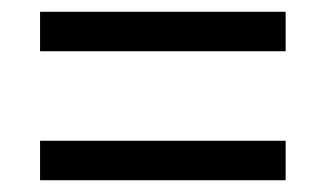

<svg xmlns="http://www.w3.org/2000/svg" viewBox="-20 -493 527 326"><path d="M48 -406V-473H465V-406ZM48 -187V-254H465V-187Z"/></svg>

Font: Source Sans 3 Medium
Style: Italic
Weight: 500
Italic angle: -11°
Designer: Paul D. Hunt
Foundry: Adobe
Version: Version 3.052;hotconv 1.1.0;makeotfexe 2.6.0